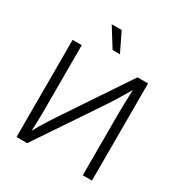

<svg xmlns="http://www.w3.org/2000/svg" viewBox="-213 -1093 1174 1245"><g transform="rotate(30 374.5 -471.0)"><path d="M656.7 0H587.9V-461.4Q587.9 -482.9 588.6 -513.7Q589.4 -544.4 590.8 -583.5Q592.3 -622.6 593.8 -667.5L606.4 -664.1Q578.1 -616.2 556.4 -580.1Q534.7 -543.9 516.6 -515.4Q498.5 -486.8 481 -460.9L171.4 0H91.8V-727.5H160.2V-242.7Q160.2 -220.2 159.7 -190.4Q159.2 -160.6 158 -127.2Q156.7 -93.8 154.3 -59.6L143.6 -62Q162.1 -95.7 180.4 -127Q198.7 -158.2 215.8 -185.1Q232.9 -211.9 246.1 -231.9L577.6 -727.5H656.7ZM349.1 -800.3 260.7 -941.9H335L404.3 -800.3Z"/></g></svg>

Font: Inter 18pt Light
Style: Regular
Weight: 300
Designer: Rasmus Andersson
Foundry: rsms
Version: Version 4.001;git-66647c0bb